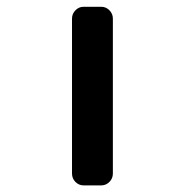

<svg xmlns="http://www.w3.org/2000/svg" viewBox="-20 -568 540 569"><path d="M227.5 -18.6Q213.9 -18.6 203.6 -28.8Q193.4 -39.1 193.4 -53.7V-512.7Q193.4 -527.3 203.6 -537.6Q213.9 -547.9 227.5 -547.9H280.3Q293.9 -547.9 304.2 -537.6Q314.5 -527.3 314.5 -512.7V-53.7Q314.5 -39.1 304.2 -28.8Q293.9 -18.6 280.3 -18.6Z"/></svg>

Font: Rounded-L Mgen+ 1m medium
Style: Regular
Weight: 500
Designer: [Source Han Sans]
Ryoko NISHIZUKA  (kana & ideographs); Paul D. Hunt (Latin, Greek & Cyrillic); Wenlong ZHANG  (bopomofo
Version: Version 1.059.20150602